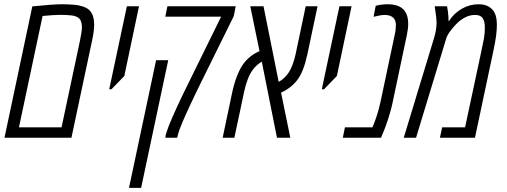

<svg xmlns="http://www.w3.org/2000/svg" viewBox="-20 -660 2427 920"><path d="M1.5 0 134.8 -629.4Q182.6 -634.3 219.2 -637Q255.9 -639.6 277.8 -639.6Q305.2 -639.6 335 -637.2Q364.7 -634.8 388.7 -624.3Q412.6 -613.8 422.9 -589.8Q431.2 -569.8 431.2 -540.5Q431.2 -510.7 420.4 -461.9L322.3 0ZM70.8 -49.8H274.9L362.8 -463.4Q372.6 -510.3 372.6 -530.3Q372.6 -539.6 369.9 -551.3Q367.2 -563 361.3 -569.8Q348.6 -583.5 321.8 -586.2Q294.9 -588.9 269.5 -588.9Q252 -588.9 231.9 -587.4Q211.9 -585.9 184.1 -583.5Z M503.4 -232.4 587.9 -629.9H646L575.7 -295.9L514.2 -232.4Z M772.5 0Q772.9 -2.4 772.9 -4.6Q772.9 -6.8 773.4 -10.3Q774.4 -13.2 775.1 -16.6Q775.9 -20 777.3 -24.4Q785.6 -51.8 805.2 -96.4Q824.7 -141.1 848.4 -190.9Q872.1 -240.7 894 -284.2L1039.6 -580.1H772L782.2 -629.9H1109.4L1100.1 -582.5L940.9 -260.3Q932.1 -242.2 919.9 -217.3Q907.7 -192.4 893.1 -160.6Q870.1 -111.8 853.8 -73.7Q837.4 -35.6 831.1 -8.8L829.1 0ZM598.1 240.2 728 -371.6H786.1L656.2 240.2Z M1046.9 0 1093.8 -222.7Q1099.6 -249.5 1109.1 -277.8Q1118.7 -306.2 1130.4 -328.6Q1161.6 -388.2 1223.6 -415L1179.2 -629.9H1242.7L1315.4 -267.6Q1343.3 -283.2 1361.3 -309.6Q1384.3 -342.8 1397 -402.8L1444.8 -629.9H1501.5L1453.1 -400.9Q1443.4 -356.4 1431.6 -326.7Q1419.9 -296.9 1404.3 -276.4Q1374 -237.3 1326.7 -216.3L1371.1 0H1307.1L1234.4 -364.7Q1209.5 -350.1 1190.9 -325.2Q1164.1 -287.6 1149.9 -220.7L1103 0Z M1522 -232.4 1606.4 -629.9H1664.6L1594.2 -295.9L1532.7 -232.4Z M1622.6 0 1632.8 -49.8H1764.6Q1790 -109.4 1802.7 -169.4L1871.1 -492.2Q1874.5 -506.3 1875.7 -519.3Q1877 -532.2 1877 -540Q1877 -563 1863.8 -575.7Q1849.6 -588.4 1823.7 -588.4Q1804.2 -588.4 1770 -579.6L1780.3 -632.3Q1794.9 -636.2 1809.6 -637.9Q1824.2 -639.6 1836.9 -639.6Q1896 -639.6 1919.4 -607.4Q1936 -585 1936 -546.4Q1936 -533.2 1934.1 -519Q1932.1 -504.9 1929.2 -490.7L1859.9 -162.6Q1855 -139.6 1846.9 -112.8Q1838.9 -85.9 1830.3 -61.8Q1821.8 -37.6 1814.9 -22.5L1805.7 0Z M1914.6 0 2060.5 -480Q2065.4 -495.6 2068.6 -514.6Q2071.8 -533.7 2071.8 -548.8Q2071.8 -562 2069.8 -580.1Q2067.9 -598.1 2063 -629.9H2122.1Q2127.4 -603 2128.9 -577.6Q2128.9 -573.2 2128.9 -568.8Q2128.9 -564.5 2128.9 -560.1H2131.8Q2154.8 -595.7 2192.4 -617.7Q2230 -639.6 2272.9 -639.6Q2301.3 -639.6 2320.1 -629.2Q2338.9 -618.7 2348.6 -601.6Q2360.8 -579.6 2360.8 -541.5Q2360.8 -516.1 2357.2 -488.8Q2353.5 -461.4 2345.2 -421.4L2255.9 0H2087.9L2098.6 -49.8H2208.5L2288.1 -422.4Q2295.9 -458.5 2299.6 -479.2Q2303.2 -500 2303.2 -530.3Q2303.2 -557.1 2293 -572.8Q2282.7 -588.4 2256.3 -588.4Q2232.4 -588.4 2210.7 -577.6Q2189 -566.9 2170.9 -549.3Q2157.7 -536.6 2145 -520.8Q2132.3 -504.9 2126 -493.2L2120.1 -481.9L1973.6 0Z"/></svg>

Font: Open Sans Condensed Light
Style: Italic
Weight: 300
Width: 3
Italic angle: -12°
Designer: Monotype Design Team
Foundry: Monotype Imaging Inc.
Version: Version 3.000; ttfautohint (v1.8.4)